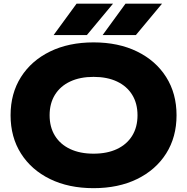

<svg xmlns="http://www.w3.org/2000/svg" viewBox="-20 -994 1005 1031"><path d="M482.4 16.4Q349 16.4 248.7 -32.6Q148.4 -81.6 92.6 -169.7Q36.8 -257.8 36.8 -375Q36.8 -492.2 92.6 -580.3Q148.4 -668.4 248.7 -717.4Q349 -766.4 482.4 -766.4Q615.8 -766.4 716.1 -717.4Q816.4 -668.4 872.2 -580.3Q928 -492.2 928 -375Q928 -257.8 872.2 -169.7Q816.4 -81.6 716.1 -32.6Q615.8 16.4 482.4 16.4ZM482.4 -168.8Q555.4 -168.8 608.2 -193.7Q661 -218.6 689.7 -264.9Q718.4 -311.2 718.4 -375Q718.4 -438.8 689.7 -485.1Q661 -531.4 608.2 -556.3Q555.4 -581.2 482.4 -581.2Q409.8 -581.2 356.8 -556.3Q303.8 -531.4 275.1 -485.1Q246.4 -438.8 246.4 -375Q246.4 -311.2 275.1 -264.9Q303.8 -218.6 356.8 -193.7Q409.8 -168.8 482.4 -168.8ZM391.2 -974.4H587L446.4 -805.6H267.8ZM654 -974.4H850.2L709.6 -805.6H531Z"/></svg>

Font: Unbounded
Style: Regular
Weight: 400
Designer: Luke Prowse, Jean-Baptiste Morizot, Fátima Lázaro, Florian Runge
Foundry: NaN
Version: Version 1.701;gftools[0.9.28.dev5+ged2979d]